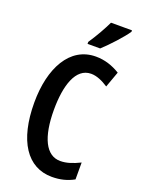

<svg xmlns="http://www.w3.org/2000/svg" viewBox="-174 -1014 813 1101"><g transform="rotate(20 233.0 -463.5)"><path d="M433 -928V-937H305C284 -893 256 -843 220 -789V-777H297C341 -817 407 -889 433 -928ZM299 -623C333 -623 369 -607 404 -584L439 -681C393 -709 345 -725 291 -725C132 -725 48 -566 48 -357C48 -124 137 10 288 10C339 10 381 -1 421 -23V-126C378 -105 341 -92 302 -92C215 -92 168 -188 168 -356C168 -504 205 -623 299 -623Z"/></g></svg>

Font: Noto Sans Gurmukhi UI ExtraCondensed SemiBold
Style: Regular
Weight: 600
Width: 2
Designer: Jelle Bosma - Monotype Design Team
Foundry: Monotype Imaging Inc.
Version: Version 2.004